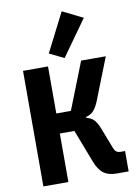

<svg xmlns="http://www.w3.org/2000/svg" viewBox="-106 -1075 812 1142"><g transform="rotate(-10 300.0 -503.5)"><path d="M61 -698H212V-414H300L412 -698H561L463 -449Q447 -408 428.5 -388.5Q410 -369 383 -363V-357Q411 -351 428 -334Q445 -317 460 -278L510 -149Q521 -123 548 -123H576V0H502Q455 0 425.5 -21.5Q396 -43 376 -95L300 -293H212V0H61ZM318 -730 230 -773 349 -1007 472 -946Z"/></g></svg>

Font: iA Writer Mono V
Style: Regular
Weight: 400
Designer: Mike Abbink, Paul van der Laan, Pieter van Rosmalen
Foundry: Bold Monday
Version: Version 2.000